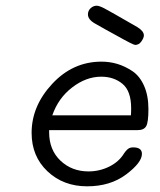

<svg xmlns="http://www.w3.org/2000/svg" viewBox="-20 -655 565 679"><path d="M91.8 -185.1Q91.8 -280.3 164.8 -358.6Q237.8 -437 338.9 -437Q367.7 -437 394.8 -429Q421.9 -420.9 448 -403.6Q474.1 -386.2 489.5 -351.6Q504.9 -316.9 504.9 -269Q504.9 -222.2 496.8 -208.5Q488.8 -194.8 466.8 -194.8H153.8V-187Q153.8 -125 193.8 -86.9Q233.9 -48.8 293 -48.8Q332 -48.8 366.5 -65.9Q400.9 -83 418.9 -112.8Q431.2 -130.9 441.9 -132.8Q445.8 -133.8 451.2 -133.8Q481.9 -133.8 481.9 -110.8Q481.9 -80.1 426 -38.1Q370.1 3.9 288.1 3.9Q204.1 3.9 147.9 -49.1Q91.8 -102.1 91.8 -185.1ZM165 -247.1H442.9Q443.8 -255.9 443.8 -272Q443.8 -333 413.3 -358.4Q382.8 -383.8 337.9 -383.8Q284.7 -383.8 235.4 -345.9Q186 -308.1 165 -247.1ZM291 -604Q291 -617.2 300.5 -626Q310.1 -634.8 321.8 -634.8Q330.6 -634.8 347.9 -626Q365.2 -617.2 465.8 -559.1Q488.8 -544.9 488.8 -529.8Q488.8 -521 480 -508.5Q471.2 -496.1 458 -496.1Q451.2 -496.1 393.1 -528.8Q349.1 -552.7 315.9 -571.8Q291 -585.9 291 -604Z"/></svg>

Font: CMU Typewriter Text
Style: LightOblique
Weight: 200
Italic angle: -9.46001°
Version: Version 0.7.0